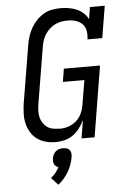

<svg xmlns="http://www.w3.org/2000/svg" viewBox="-64 -789 728 1084"><g transform="rotate(-5 300.0 -247.0)"><path d="M229 8Q200 8 173 1Q146 -6 124 -22Q102 -38 88 -61Q74 -84 67.5 -111Q61 -138 62 -167Q63 -196 67 -225L121 -550Q125 -575 132.5 -599Q140 -623 152.5 -645.5Q165 -668 183.5 -687.5Q202 -707 224.5 -720.5Q247 -734 272 -738.5Q297 -743 322 -743Q345 -743 368.5 -739Q392 -735 412.5 -726Q433 -717 449.5 -702Q466 -687 476 -667L487 -735H571L541 -554H457Q461 -577 457.5 -600.5Q454 -624 439 -640Q424 -656 402 -663Q380 -670 356 -670Q339 -670 320.5 -667Q302 -664 285 -656Q268 -648 253.5 -635Q239 -622 228.5 -606.5Q218 -591 212 -573.5Q206 -556 203 -538L149 -213Q146 -194 145.5 -175.5Q145 -157 149 -140Q153 -123 162.5 -108Q172 -93 186 -83Q200 -73 218 -69.5Q236 -66 254 -66Q254 -66 254 -65.5Q254 -65 254 -65Q271 -65 287.5 -68Q304 -71 319.5 -78Q335 -85 349 -96.5Q363 -108 372.5 -122.5Q382 -137 387.5 -153Q393 -169 396 -185L420 -327H298L310 -401H515L449 0H375L392 -103Q381 -80 365 -58Q349 -36 327 -20.5Q305 -5 279.5 1.5Q254 8 229 8ZM222 249 184 208Q199 196 211 181Q223 166 231 150Q224 148 217.5 143Q211 138 207.5 131Q204 124 203.5 115.5Q203 107 204 99Q206 88 211 77.5Q216 67 224.5 59.5Q233 52 244 49Q255 46 266 46Q277 46 287 49Q297 52 303 59.5Q309 67 310.5 77.5Q312 88 310 99Q307 120 299.5 141Q292 162 281 181Q270 200 255 217.5Q240 235 222 249Z"/></g></svg>

Font: Iosevka Etoile Oblique
Style: Regular
Weight: 400
Italic angle: -9°
Designer: Belleve Invis
Foundry: Belleve Invis
Version: Version 15.5.2; ttfautohint (v1.8.4)